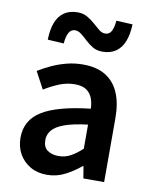

<svg xmlns="http://www.w3.org/2000/svg" viewBox="-92 -892 766 974"><g transform="rotate(10 291.5 -405.5)"><path d="M217 14Q168 14 131.5 -7Q95 -28 74 -64.5Q53 -101 53 -149Q53 -239 131 -287.5Q209 -336 379 -355Q378 -385 368.5 -409.5Q359 -434 337.5 -448.5Q316 -463 279 -463Q237 -463 198 -447Q159 -431 122 -408L75 -496Q106 -515 141.5 -531.5Q177 -548 217.5 -558.5Q258 -569 302 -569Q372 -569 418 -541Q464 -513 487 -459.5Q510 -406 510 -329V0H403L393 -61H389Q352 -30 309 -8Q266 14 217 14ZM259 -90Q292 -90 320.5 -105.5Q349 -121 379 -149V-273Q304 -264 260 -248Q216 -232 197.5 -209.5Q179 -187 179 -159Q179 -122 201.5 -106Q224 -90 259 -90ZM386 -650Q357 -650 336 -662.5Q315 -675 297.5 -691.5Q280 -708 264 -720.5Q248 -733 232 -733Q211 -733 200 -713.5Q189 -694 186 -657L103 -662Q104 -714 118 -750.5Q132 -787 160 -806Q188 -825 229 -825Q257 -825 279 -812.5Q301 -800 318.5 -784Q336 -768 351.5 -755.5Q367 -743 384 -743Q405 -743 415.5 -762Q426 -781 429 -817L513 -813Q511 -761 497 -725Q483 -689 455 -669.5Q427 -650 386 -650Z"/></g></svg>

Font: Noto Sans HK SemiBold
Style: Regular
Weight: 600
Version: Version 2.004-H2;hotconv 1.0.118;makeotfexe 2.5.65603